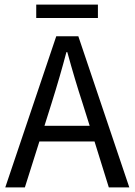

<svg xmlns="http://www.w3.org/2000/svg" viewBox="-20 -813 584 833"><path d="M204.1 -366.2 172.9 -267.1H369.1L337.9 -366.2Q305.2 -465.8 272 -586.9H268.1Q241.2 -484.4 204.1 -366.2ZM2.9 0 224.1 -655.8H319.8L541 0H452.1L390.1 -199.2H150.9L87.9 0ZM137.2 -734.9V-793H404.8V-734.9Z"/></svg>

Font: Source Sans Pro
Style: Regular
Weight: 400
Designer: Paul D. Hunt
Foundry: Adobe Systems Incorporated
Version: Version 3.006;hotconv 1.0.111;makeotfexe 2.5.65597